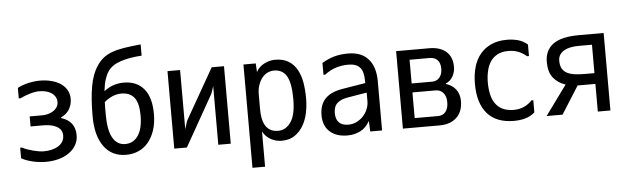

<svg xmlns="http://www.w3.org/2000/svg" viewBox="-52 -910 4104 1259"><g transform="rotate(-5 2000.0 -281.0)"><path d="M434 -160Q434 -123 417 -94Q400 -65 370.5 -44.5Q341 -24 302 -13.5Q263 -3 219 -3Q175 -3 130.5 -13.5Q86 -24 58 -41V-110H70Q84 -102 102.5 -95.5Q121 -89 140 -84Q159 -79 177.5 -76Q196 -73 211 -73Q239 -73 263.5 -79Q288 -85 306.5 -96.5Q325 -108 335.5 -125.5Q346 -143 346 -166Q346 -187 336 -201.5Q326 -216 308.5 -225.5Q291 -235 268.5 -239Q246 -243 222 -243H138V-309H220Q239 -309 258.5 -314Q278 -319 293.5 -329Q309 -339 318.5 -353.5Q328 -368 328 -387Q328 -408 318 -423.5Q308 -439 292 -449Q276 -459 255.5 -463.5Q235 -468 214 -468Q188 -468 152.5 -457.5Q117 -447 89 -433H77V-502Q109 -519 148.5 -528Q188 -537 226 -537Q263 -537 297.5 -528.5Q332 -520 358 -503.5Q384 -487 400 -461Q416 -435 416 -401Q416 -364 398 -333Q380 -302 343 -285V-280Q389 -266 411.5 -235.5Q434 -205 434 -160Z M951 -254Q951 -194 935.5 -147.5Q920 -101 893 -68.5Q866 -36 828.5 -19.5Q791 -3 747 -3Q653 -3 601 -74.5Q549 -146 549 -275Q549 -390 563 -469.5Q577 -549 611 -600Q631 -631 655.5 -650.5Q680 -670 713.5 -682.5Q747 -695 793.5 -702.5Q840 -710 904 -716V-642Q823 -637 765.5 -618Q708 -599 681 -561Q667 -541 656.5 -509Q646 -477 641 -431Q698 -476 771 -476Q857 -476 904 -419.5Q951 -363 951 -254ZM863 -252Q863 -333 834.5 -369.5Q806 -406 749 -406Q692 -406 637 -360Q636 -346 636 -325Q636 -304 636 -275Q636 -175 664.5 -124.5Q693 -74 747 -74Q801 -74 832 -120Q863 -166 863 -252Z M1147 -136 1163 -189 1355 -526H1436V-16H1354V-402L1338 -354L1147 -16H1064V-526H1147Z M1647 -224Q1647 -196 1651.5 -169Q1656 -142 1667.5 -120.5Q1679 -99 1700 -86Q1721 -73 1754 -73Q1804 -73 1837 -120.5Q1870 -168 1870 -272Q1870 -377 1843 -423Q1816 -469 1760 -469Q1736 -469 1715.5 -458.5Q1695 -448 1680 -428.5Q1665 -409 1656 -382Q1647 -355 1647 -322ZM1771 -6Q1732 -6 1699 -24.5Q1666 -43 1648 -76H1647V154H1564V-526H1645L1648 -470H1649Q1656 -485 1669.5 -498Q1683 -511 1699.5 -520Q1716 -529 1735 -534Q1754 -539 1772 -539Q1827 -539 1862 -517Q1897 -495 1917.5 -457.5Q1938 -420 1946 -371.5Q1954 -323 1954 -269Q1954 -222 1944.5 -175Q1935 -128 1913 -90.5Q1891 -53 1856.5 -29.5Q1822 -6 1771 -6Z M2353 -215V-272L2233 -252Q2184 -245 2158.5 -223Q2133 -201 2133 -156Q2133 -116 2153.5 -94.5Q2174 -73 2216 -73Q2244 -73 2269 -85Q2294 -97 2312.5 -116.5Q2331 -136 2342 -162Q2353 -188 2353 -215ZM2081 -413V-491Q2121 -515 2161.5 -526.5Q2202 -538 2253 -538Q2341 -538 2386.5 -486Q2432 -434 2432 -341V-16H2354L2351 -83H2349Q2326 -41 2287.5 -22Q2249 -3 2203 -3Q2130 -3 2087.5 -41.5Q2045 -80 2045 -149Q2045 -218 2082 -257.5Q2119 -297 2197 -310L2349 -335V-349Q2349 -412 2324.5 -438.5Q2300 -465 2249 -465Q2207 -465 2169 -453.5Q2131 -442 2092 -413Z M2964 -163Q2964 -94 2923 -55Q2882 -16 2811 -16H2569V-526H2787Q2858 -526 2898 -491Q2938 -456 2938 -390Q2938 -357 2922 -328Q2906 -299 2875 -286V-283Q2918 -270 2941 -239Q2964 -208 2964 -163ZM2786 -306Q2818 -306 2836 -328Q2854 -350 2854 -385Q2854 -423 2835.5 -442.5Q2817 -462 2783 -462H2652V-306ZM2874 -164Q2874 -202 2855 -224.5Q2836 -247 2804 -247H2652V-78H2806Q2838 -78 2856 -100.5Q2874 -123 2874 -164Z M3437 -127V-47Q3407 -21 3372.5 -12Q3338 -3 3299 -3Q3184 -3 3124.5 -71Q3065 -139 3065 -267Q3065 -328 3079.5 -378Q3094 -428 3123.5 -463Q3153 -498 3196.5 -517.5Q3240 -537 3298 -537Q3337 -537 3370.5 -528Q3404 -519 3434 -494V-418H3422Q3393 -442 3364.5 -452.5Q3336 -463 3301 -463Q3259 -463 3230 -447.5Q3201 -432 3183.5 -405.5Q3166 -379 3158 -343.5Q3150 -308 3150 -268Q3150 -226 3158 -190.5Q3166 -155 3184 -129.5Q3202 -104 3231.5 -89.5Q3261 -75 3305 -75Q3376 -75 3425 -127Z M3657 -211Q3607 -227 3577 -264.5Q3547 -302 3547 -369Q3547 -445 3601 -485.5Q3655 -526 3773 -526H3935V-16H3852V-198H3735L3620 -16H3515ZM3629 -370Q3629 -338 3640 -318.5Q3651 -299 3672 -288Q3693 -277 3723 -273Q3753 -269 3792 -269H3852V-456H3764Q3735 -456 3710.5 -451Q3686 -446 3668 -435.5Q3650 -425 3639.5 -409Q3629 -393 3629 -370Z"/></g></svg>

Font: D2Coding
Style: Regular
Weight: 400
Monospace: yes
Designer: Yong-Rak Park; Jeong-Hwan Yoon; Sang-Min Lee;
Foundry: NHN Corporation
Version: Version 1.3.2; Build 20180524